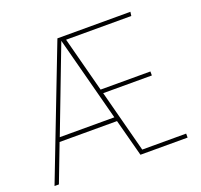

<svg xmlns="http://www.w3.org/2000/svg" viewBox="-119 -815 994 949"><g transform="rotate(-20 377.5 -340.5)"><path d="M712 -21V0H464L412 -196H110L35 0H12L275 -681H659L656 -660H313L389 -370H651V-349H395L481 -21ZM406 -218 289 -663 119 -218Z"/></g></svg>

Font: Fira Sans Thin
Style: Regular
Weight: 100
Designer: bBox Type GmbH & Carrois Corporate GbR & Edenspiekermann AG
Foundry: bBox Type GmbH & Carrois Corporate GbR & Edenspiekermann AG
Version: Version 4.301